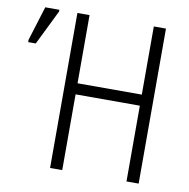

<svg xmlns="http://www.w3.org/2000/svg" viewBox="-80 -792 857 871"><g transform="rotate(10 348.5 -357.0)"><path d="M615 0H559V-349H263V0H207V-714H263V-400H559V-714H615ZM10 -545V-556L59 -714H124V-706L45 -545Z"/></g></svg>

Font: Noto Sans Condensed Light
Style: Regular
Weight: 300
Width: 3
Designer: Monotype Design Team
Foundry: Monotype Imaging Inc.
Version: Version 2.013; ttfautohint (v1.8.4.7-5d5b)